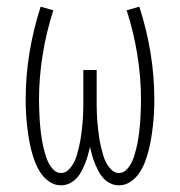

<svg xmlns="http://www.w3.org/2000/svg" viewBox="-20 -548 540 576"><path d="M163 8Q144 8 128 -3Q112 -14 101.5 -30Q91 -46 84.5 -63.5Q78 -81 73.5 -99Q69 -117 66 -136Q63 -155 61 -173.5Q59 -192 58 -211Q57 -230 57 -249Q57 -320 68.5 -390Q80 -460 102 -528L140 -517Q119 -452 108 -384Q97 -316 97 -248Q97 -236 97.5 -223.5Q98 -211 98.5 -199Q99 -187 100 -175Q101 -163 102.5 -151Q104 -139 106 -127Q108 -115 111 -103Q114 -91 117.5 -79.5Q121 -68 127 -57Q133 -46 142 -37.5Q151 -29 163 -29Q176 -29 185.5 -38.5Q195 -48 201 -59Q207 -70 210.5 -82.5Q214 -95 217 -107.5Q220 -120 222 -132.5Q224 -145 225.5 -158Q227 -171 228 -183.5Q229 -196 229.5 -209Q230 -222 230 -234.5Q230 -247 230 -260V-338H270V-260Q270 -247 270 -234.5Q270 -222 270.5 -209Q271 -196 272 -183.5Q273 -171 274.5 -158Q276 -145 278 -132.5Q280 -120 283 -107.5Q286 -95 289.5 -82.5Q293 -70 299 -59Q305 -48 314.5 -38.5Q324 -29 337 -29Q349 -29 358 -37.5Q367 -46 373 -57Q379 -68 382.5 -79.5Q386 -91 389 -103Q392 -115 394 -127Q396 -139 397.5 -151Q399 -163 400 -175Q401 -187 401.5 -199Q402 -211 402.5 -223.5Q403 -236 403 -248Q403 -316 392 -384Q381 -452 360 -517L398 -528Q420 -460 431.5 -390Q443 -320 443 -249Q443 -230 442 -211Q441 -192 439 -173.5Q437 -155 434 -136Q431 -117 426.5 -99Q422 -81 415.5 -63.5Q409 -46 398.5 -30Q388 -14 372 -3Q356 8 337 8Q324 8 312 2.5Q300 -3 291 -12.5Q282 -22 276 -33.5Q270 -45 265 -57Q260 -69 256.5 -81.5Q253 -94 250 -107Q247 -94 243.5 -81.5Q240 -69 235 -57Q230 -45 224 -33.5Q218 -22 209 -12.5Q200 -3 188 2.5Q176 8 163 8Z"/></svg>

Font: Iosevka SS18 Extralight
Style: Regular
Weight: 200
Monospace: yes
Designer: Belleve Invis
Foundry: Belleve Invis
Version: Version 25.1.1; ttfautohint (v1.8.4)